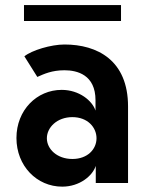

<svg xmlns="http://www.w3.org/2000/svg" viewBox="-20 -711 567 746"><path d="M73.2 -691.4V-629.4H450.2V-691.4ZM261.2 -255.9C320.8 -255.9 355 -215.8 355 -173.8C355 -131.8 320.8 -93.3 261.2 -93.3C201.7 -93.3 162.1 -131.8 162.1 -173.8C162.1 -215.8 201.7 -255.9 261.2 -255.9ZM219.7 -361.8C123 -361.8 43.9 -283.2 43.9 -174.8C43.9 -66.4 123 14.2 221.7 14.2C290 14.2 339.8 -28.3 352.1 -66.4V0H477.5V-148.9V-297.4C477.5 -476.6 358.4 -538.1 230.5 -538.1C178.2 -538.1 103.5 -515.6 74.7 -492.2L125 -412.1C151.4 -423.8 181.6 -438 230.5 -438C279.3 -438 351.1 -420.9 351.1 -321.3V-281.2C338.9 -319.3 288.1 -361.8 219.7 -361.8Z"/></svg>

Font: Tuffy
Style: Bold
Weight: 700
Designer: Thatcher Ulrich, Karoly Barta, Michael Everson
Version: Version 001.270